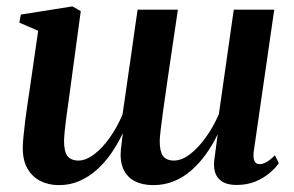

<svg xmlns="http://www.w3.org/2000/svg" viewBox="-20 -554 897 586"><path d="M194.5 -283.5Q192.5 -266 189 -243Q185.5 -220 182.5 -196.8Q179.5 -173.5 177.5 -153.8Q175.5 -134 175.5 -123Q175.5 -91.5 186 -77.8Q196.5 -64 219.5 -64Q242 -64 267 -82.8Q292 -101.5 314.8 -133.5Q337.5 -165.5 354 -204.5Q358.5 -234 363.2 -268.2Q368 -302.5 372.5 -333Q377 -363 381.8 -397Q386.5 -431 391.2 -464Q396 -497 400 -524.5H523Q513.5 -461 505.2 -404.8Q497 -348.5 490 -301Q483 -253.5 478 -217Q473 -180.5 470.2 -156.5Q467.5 -132.5 467.5 -123Q467.5 -92 477.5 -78Q487.5 -64 511 -64Q534.5 -64 559.8 -83.2Q585 -102.5 608 -134.5Q631 -166.5 648 -205.5L693.5 -524.5H817L754 -88.5Q752.5 -70 757.2 -61.5Q762 -53 772 -53Q782 -53 793.2 -59.2Q804.5 -65.5 819 -80L831 -56Q821.5 -42 803.5 -26.5Q785.5 -11 760 -0.2Q734.5 10.5 702 10.5Q663 10.5 645.8 -10.5Q628.5 -31.5 635 -73L644.5 -144.5Q629 -112 608.8 -83.8Q588.5 -55.5 564 -34Q539.5 -12.5 510.5 -0.8Q481.5 11 448 11Q415 11 391.5 -1Q368 -13 356.8 -37.5Q345.5 -62 349 -98.5L355 -148Q340 -116 320.5 -87.5Q301 -59 276.5 -36.8Q252 -14.5 223 -1.8Q194 11 160 11Q128 11 103 -1.8Q78 -14.5 63.8 -39.5Q49.5 -64.5 49.5 -102Q49.5 -116.5 51.8 -139.2Q54 -162 57.2 -187.8Q60.5 -213.5 64 -237.2Q67.5 -261 70 -277L96.5 -460L39 -485L43.5 -509.5L201 -534.5L226.5 -520Z"/></svg>

Font: Merriweather 96pt SemiBold
Style: Italic
Weight: 600
Italic angle: -7.8°
Version: Version 2.101